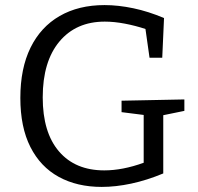

<svg xmlns="http://www.w3.org/2000/svg" viewBox="-20 -727 778 755"><path d="M380 8Q283 8 211 -31.5Q139 -71 99.5 -149Q60 -227 60 -342Q60 -458 100 -539.5Q140 -621 214.5 -664Q289 -707 391 -707Q445 -707 504.5 -694.5Q564 -682 625 -656L618 -500H568L552 -613Q513 -626 471 -634Q429 -642 392 -642Q279 -642 213.5 -563.5Q148 -485 148 -344Q148 -206 212 -131.5Q276 -57 390 -57Q462 -57 545 -87V-275L458 -286V-331L705 -336V-291L622 -274V-45Q557 -18 496 -5Q435 8 380 8Z"/></svg>

Font: Bitter
Style: Regular
Weight: 400
Designer: Sol Matas, and Bitter project Authors
Foundry: Sol Matas
Version: Version 2.001